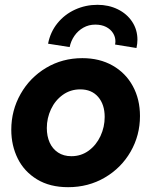

<svg xmlns="http://www.w3.org/2000/svg" viewBox="-20 -777 635 805"><path d="M27.3 -232.9Q27.3 -314 66.4 -383.1Q105.5 -452.1 173.6 -492.7Q241.7 -533.2 325.2 -533.2Q397.5 -533.2 452.1 -502.2Q506.8 -471.2 536.9 -416Q566.9 -360.8 566.9 -290.5Q566.9 -209.5 527.6 -141.1Q488.3 -72.8 419.4 -32.5Q350.6 7.8 265.6 7.8Q189 7.8 135.3 -24.9Q81.5 -57.6 54.4 -112.3Q27.3 -167 27.3 -232.9ZM418.9 -286.6Q418.9 -338.9 391.6 -370.6Q364.3 -402.3 316.4 -402.3Q275.4 -402.3 243.4 -379.4Q211.4 -356.4 193.8 -319.1Q176.3 -281.7 176.3 -240.2Q176.3 -206.1 188.2 -179.4Q200.2 -152.8 223.4 -137.5Q246.6 -122.1 279.3 -122.1Q320.3 -122.1 352.1 -145.5Q383.8 -168.9 401.4 -206.8Q418.9 -244.6 418.9 -286.6ZM463.9 -604Q463.9 -622.1 453.9 -638.2Q443.8 -654.3 424.8 -664.1Q405.8 -673.8 379.4 -673.8Q352.1 -673.8 329.6 -661.1Q307.1 -648.4 292.2 -627Q277.3 -605.5 272 -579.6L181.6 -593.8Q190.9 -642.6 220.9 -679.7Q251 -716.8 294.9 -736.8Q338.9 -756.8 388.7 -756.8Q435.5 -756.8 473.9 -738Q512.2 -719.2 534.2 -685.8Q556.2 -652.3 556.2 -610.4Q556.2 -594.2 552.2 -575.7L462.4 -590.3Q463.9 -597.2 463.9 -604Z"/></svg>

Font: Reddit Sans Chocolate ExBold
Style: Italic
Weight: 800
Italic angle: -11.25°
Designer: Stephen Hutchings
Version: Version 1.013